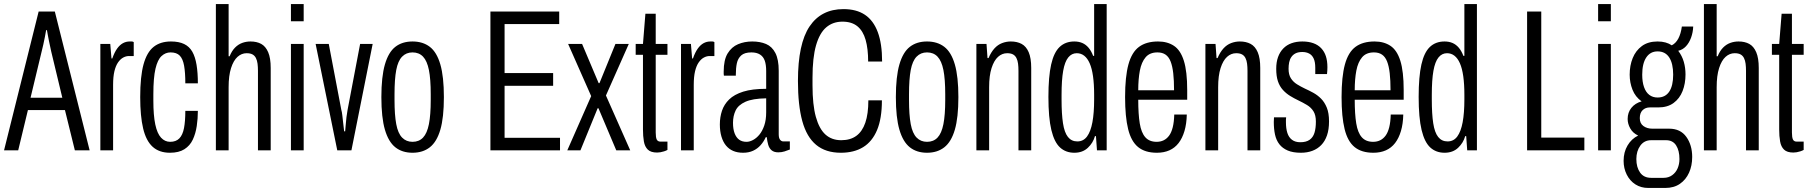

<svg xmlns="http://www.w3.org/2000/svg" viewBox="-20 -743 8949 949"><path d="M0 0 171 -686H251L423 0H350L301 -199H118L70 0ZM131 -260H288L233 -489Q231 -499 228 -512.5Q225 -526 222 -540.5Q219 -555 216.5 -569Q214 -583 212 -594H208Q206 -580 202 -561Q198 -542 194 -522.5Q190 -503 186 -489Z M476 0V-526H525L531 -454H535Q546 -485 559 -503Q572 -521 587.5 -529.5Q603 -538 621 -538Q627 -538 631.5 -538Q636 -538 641 -535V-466H617Q603 -466 589 -458.5Q575 -451 563.5 -434.5Q552 -418 545.5 -391Q539 -364 539 -324V0Z M820 12Q767 12 734.5 -17.5Q702 -47 687.5 -108Q673 -169 673 -263Q673 -365 689.5 -425Q706 -485 739.5 -511.5Q773 -538 825 -538Q864 -538 890 -525.5Q916 -513 930.5 -487.5Q945 -462 951.5 -422.5Q958 -383 958 -331H896Q896 -384 890 -418Q884 -452 868.5 -468Q853 -484 823 -484Q798 -484 778.5 -466Q759 -448 748.5 -403.5Q738 -359 738 -277V-245Q738 -173 747.5 -128Q757 -83 776 -62.5Q795 -42 821 -42Q850 -42 866.5 -59Q883 -76 889.5 -110Q896 -144 896 -195H958Q958 -157 952.5 -120Q947 -83 933 -53Q919 -23 891.5 -5.5Q864 12 820 12Z M1047 0V-723H1110V-465H1115Q1126 -492 1142 -508Q1158 -524 1177.5 -531Q1197 -538 1218 -538Q1249 -538 1271 -526Q1293 -514 1305.5 -485Q1318 -456 1318 -407V0H1255V-393Q1255 -412 1253 -428Q1251 -444 1245 -456Q1239 -468 1228 -474Q1217 -480 1199 -480Q1174 -480 1154 -462Q1134 -444 1122 -406.5Q1110 -369 1110 -312V0Z M1418 -638V-723H1481V-638ZM1418 0V-526H1481V0Z M1647 0 1540 -526H1605L1667 -200Q1670 -191 1672 -172.5Q1674 -154 1676.5 -133Q1679 -112 1681 -94H1686Q1687 -103 1688.5 -123Q1690 -143 1692.5 -164Q1695 -185 1698 -200L1760 -526H1822L1717 0Z M2019 12Q1968 12 1934 -15Q1900 -42 1882.5 -102Q1865 -162 1865 -263Q1865 -364 1882.5 -424.5Q1900 -485 1934 -511.5Q1968 -538 2019 -538Q2070 -538 2104.5 -511.5Q2139 -485 2156.5 -424.5Q2174 -364 2174 -263Q2174 -162 2156.5 -102Q2139 -42 2104.5 -15Q2070 12 2019 12ZM2019 -42Q2051 -42 2071 -63Q2091 -84 2100 -129.5Q2109 -175 2109 -249V-277Q2109 -352 2100 -397Q2091 -442 2071 -463Q2051 -484 2019 -484Q1988 -484 1967.5 -463Q1947 -442 1938.5 -397Q1930 -352 1930 -277V-249Q1930 -175 1938.5 -129.5Q1947 -84 1967.5 -63Q1988 -42 2019 -42Z M2404 0V-686H2744V-624H2474V-382H2714V-319H2474V-62H2748V0Z M2784 0 2902 -268 2788 -526H2857L2939 -332H2943L3022 -526H3088L2975 -271L3095 0H3026L2938 -208H2934L2849 0Z M3228 11Q3197 11 3182 -3.5Q3167 -18 3162.5 -44Q3158 -70 3158 -103V-472H3122V-526H3158L3170 -675H3221V-526H3279V-472H3221V-88Q3221 -64 3226 -53.5Q3231 -43 3245 -43H3279V-2Q3272 2 3262.5 5Q3253 8 3244.5 9.5Q3236 11 3228 11Z M3346 0V-526H3395L3401 -454H3405Q3416 -485 3429 -503Q3442 -521 3457.5 -529.5Q3473 -538 3491 -538Q3497 -538 3501.5 -538Q3506 -538 3511 -535V-466H3487Q3473 -466 3459 -458.5Q3445 -451 3433.5 -434.5Q3422 -418 3415.5 -391Q3409 -364 3409 -324V0Z M3653 12Q3625 12 3604 3Q3583 -6 3568.5 -23.5Q3554 -41 3546 -67.5Q3538 -94 3538 -128Q3538 -164 3548.5 -195.5Q3559 -227 3584 -251.5Q3609 -276 3653.5 -290Q3698 -304 3767 -304V-392Q3767 -423 3760 -443Q3753 -463 3736.5 -473.5Q3720 -484 3694 -484Q3660 -484 3643.5 -469Q3627 -454 3622 -430Q3617 -406 3617 -375V-369H3558Q3557 -373 3557 -378Q3557 -383 3557 -389Q3557 -447 3576.5 -479Q3596 -511 3628 -524.5Q3660 -538 3698 -538Q3737 -538 3766.5 -525.5Q3796 -513 3812.5 -481Q3829 -449 3829 -393V-79Q3829 -61 3835.5 -52.5Q3842 -44 3852 -44H3884V-4Q3872 1 3857.5 5.5Q3843 10 3827 10Q3806 10 3794 0Q3782 -10 3777 -27.5Q3772 -45 3770 -65H3765Q3755 -43 3739.5 -25.5Q3724 -8 3702.5 2Q3681 12 3653 12ZM3670 -42Q3685 -42 3702 -51Q3719 -60 3733.5 -77.5Q3748 -95 3757.5 -122.5Q3767 -150 3767 -188V-257Q3700 -256 3664.5 -240Q3629 -224 3616 -197Q3603 -170 3603 -136Q3603 -105 3611 -84Q3619 -63 3633.5 -52.5Q3648 -42 3670 -42Z M4136 12Q4061 12 4014 -27Q3967 -66 3945.5 -144.5Q3924 -223 3924 -343Q3924 -527 3981.5 -612.5Q4039 -698 4149 -698Q4213 -698 4255 -670Q4297 -642 4318.5 -584.5Q4340 -527 4340 -439H4271Q4271 -502 4258.5 -546Q4246 -590 4218 -613Q4190 -636 4144 -636Q4097 -636 4064 -608Q4031 -580 4013.5 -519Q3996 -458 3996 -359V-321Q3996 -225 4012.5 -165.5Q4029 -106 4060 -78Q4091 -50 4138 -50Q4183 -50 4212.5 -71.5Q4242 -93 4257 -136.5Q4272 -180 4272 -247H4339Q4339 -157 4315 -100Q4291 -43 4246 -15.5Q4201 12 4136 12Z M4562 12Q4511 12 4477 -15Q4443 -42 4425.5 -102Q4408 -162 4408 -263Q4408 -364 4425.5 -424.5Q4443 -485 4477 -511.5Q4511 -538 4562 -538Q4613 -538 4647.5 -511.5Q4682 -485 4699.5 -424.5Q4717 -364 4717 -263Q4717 -162 4699.5 -102Q4682 -42 4647.5 -15Q4613 12 4562 12ZM4562 -42Q4594 -42 4614 -63Q4634 -84 4643 -129.5Q4652 -175 4652 -249V-277Q4652 -352 4643 -397Q4634 -442 4614 -463Q4594 -484 4562 -484Q4531 -484 4510.5 -463Q4490 -442 4481.5 -397Q4473 -352 4473 -277V-249Q4473 -175 4481.5 -129.5Q4490 -84 4510.5 -63Q4531 -42 4562 -42Z M4806 0V-526H4856L4861 -456H4866Q4879 -486 4895.5 -504Q4912 -522 4933 -530Q4954 -538 4976 -538Q5007 -538 5029.5 -526Q5052 -514 5064.5 -485Q5077 -456 5077 -407V0H5014V-393Q5014 -412 5012 -428Q5010 -444 5004 -456Q4998 -468 4987 -474Q4976 -480 4958 -480Q4933 -480 4913 -462Q4893 -444 4881 -406.5Q4869 -369 4869 -312V0Z M5290 12Q5248 12 5219.5 -14Q5191 -40 5176.5 -100.5Q5162 -161 5162 -264Q5162 -364 5175.5 -424Q5189 -484 5217.5 -511Q5246 -538 5290 -538Q5312 -538 5329.5 -530.5Q5347 -523 5360.5 -507Q5374 -491 5383 -467H5388V-723H5450V0H5402L5397 -70H5392Q5383 -37 5357 -12.5Q5331 12 5290 12ZM5305 -44Q5335 -44 5353 -68.5Q5371 -93 5379.5 -139Q5388 -185 5388 -251V-274Q5388 -327 5382.5 -366Q5377 -405 5366 -430Q5355 -455 5339 -467.5Q5323 -480 5302 -480Q5277 -480 5260 -459Q5243 -438 5235 -393Q5227 -348 5227 -274V-251Q5227 -180 5234 -134Q5241 -88 5258.5 -66Q5276 -44 5305 -44Z M5698 12Q5640 12 5605.5 -16Q5571 -44 5556 -105Q5541 -166 5541 -263Q5541 -364 5557.5 -424.5Q5574 -485 5610 -511.5Q5646 -538 5704 -538Q5750 -538 5782.5 -516.5Q5815 -495 5831.5 -442.5Q5848 -390 5848 -298V-250H5606Q5606 -179 5613.5 -133Q5621 -87 5641 -64.5Q5661 -42 5697 -42Q5716 -42 5731.5 -49.5Q5747 -57 5758.5 -72.5Q5770 -88 5776.5 -114Q5783 -140 5784 -177H5846Q5845 -131 5834.5 -95.5Q5824 -60 5805.5 -36Q5787 -12 5760 0Q5733 12 5698 12ZM5606 -297H5783Q5783 -346 5779 -381Q5775 -416 5766 -439Q5757 -462 5741 -473Q5725 -484 5701 -484Q5663 -484 5642.5 -460Q5622 -436 5614 -394Q5606 -352 5606 -297Z M5938 0V-526H5988L5993 -456H5998Q6011 -486 6027.5 -504Q6044 -522 6065 -530Q6086 -538 6108 -538Q6139 -538 6161.5 -526Q6184 -514 6196.5 -485Q6209 -456 6209 -407V0H6146V-393Q6146 -412 6144 -428Q6142 -444 6136 -456Q6130 -468 6119 -474Q6108 -480 6090 -480Q6065 -480 6045 -462Q6025 -444 6013 -406.5Q6001 -369 6001 -312V0Z M6410 12Q6371 12 6345 1Q6319 -10 6303.5 -30Q6288 -50 6282 -78Q6276 -106 6276 -140Q6276 -146 6276.5 -152Q6277 -158 6277 -163H6337Q6336 -157 6336 -151Q6336 -145 6336 -139Q6336 -108 6343 -86Q6350 -64 6366 -52Q6382 -40 6407 -40Q6436 -40 6453 -52Q6470 -64 6477 -86.5Q6484 -109 6484 -142Q6484 -174 6472 -193Q6460 -212 6440 -224Q6420 -236 6397 -247Q6376 -257 6356.5 -269Q6337 -281 6321 -298.5Q6305 -316 6296.5 -341Q6288 -366 6288 -403Q6288 -436 6297 -461Q6306 -486 6323 -503.5Q6340 -521 6364 -529.5Q6388 -538 6417 -538Q6448 -538 6471.5 -529.5Q6495 -521 6510.5 -504.5Q6526 -488 6533.5 -465Q6541 -442 6541 -411Q6541 -404 6540.5 -394.5Q6540 -385 6539 -377H6481V-408Q6481 -437 6473 -454Q6465 -471 6450.5 -478.5Q6436 -486 6417 -486Q6397 -486 6384 -479.5Q6371 -473 6363 -461.5Q6355 -450 6352 -435Q6349 -420 6349 -403Q6349 -374 6360.5 -356Q6372 -338 6390.5 -326.5Q6409 -315 6430 -305Q6450 -296 6471 -284.5Q6492 -273 6509.5 -255.5Q6527 -238 6538 -211Q6549 -184 6549 -143Q6549 -103 6539 -74Q6529 -45 6510.5 -26Q6492 -7 6466.5 2.5Q6441 12 6410 12Z M6768 12Q6710 12 6675.5 -16Q6641 -44 6626 -105Q6611 -166 6611 -263Q6611 -364 6627.5 -424.5Q6644 -485 6680 -511.5Q6716 -538 6774 -538Q6820 -538 6852.5 -516.5Q6885 -495 6901.5 -442.5Q6918 -390 6918 -298V-250H6676Q6676 -179 6683.5 -133Q6691 -87 6711 -64.5Q6731 -42 6767 -42Q6786 -42 6801.5 -49.5Q6817 -57 6828.5 -72.5Q6840 -88 6846.5 -114Q6853 -140 6854 -177H6916Q6915 -131 6904.5 -95.5Q6894 -60 6875.5 -36Q6857 -12 6830 0Q6803 12 6768 12ZM6676 -297H6853Q6853 -346 6849 -381Q6845 -416 6836 -439Q6827 -462 6811 -473Q6795 -484 6771 -484Q6733 -484 6712.5 -460Q6692 -436 6684 -394Q6676 -352 6676 -297Z M7120 12Q7078 12 7049.5 -14Q7021 -40 7006.5 -100.5Q6992 -161 6992 -264Q6992 -364 7005.5 -424Q7019 -484 7047.5 -511Q7076 -538 7120 -538Q7142 -538 7159.5 -530.5Q7177 -523 7190.5 -507Q7204 -491 7213 -467H7218V-723H7280V0H7232L7227 -70H7222Q7213 -37 7187 -12.5Q7161 12 7120 12ZM7135 -44Q7165 -44 7183 -68.5Q7201 -93 7209.5 -139Q7218 -185 7218 -251V-274Q7218 -327 7212.5 -366Q7207 -405 7196 -430Q7185 -455 7169 -467.5Q7153 -480 7132 -480Q7107 -480 7090 -459Q7073 -438 7065 -393Q7057 -348 7057 -274V-251Q7057 -180 7064 -134Q7071 -88 7088.5 -66Q7106 -44 7135 -44Z M7528 0V-686H7598V-63H7811V0Z M7879 -638V-723H7942V-638ZM7879 0V-526H7942V0Z M8127 186Q8091 186 8063.5 168.5Q8036 151 8020.5 120Q8005 89 8005 52Q8005 9 8024.5 -24Q8044 -57 8077 -73Q8051 -85 8038 -108Q8025 -131 8025 -155Q8025 -187 8043.5 -210Q8062 -233 8094 -242Q8063 -264 8049 -299.5Q8035 -335 8035 -374Q8035 -419 8050 -456Q8065 -493 8095.5 -515.5Q8126 -538 8173 -538Q8195 -538 8212.5 -533Q8230 -528 8243 -519Q8263 -529 8275.5 -552.5Q8288 -576 8293 -612H8349Q8348 -583 8338.5 -557Q8329 -531 8313 -514Q8297 -497 8275 -492Q8294 -467 8302.5 -437.5Q8311 -408 8311 -375Q8311 -330 8296.5 -293Q8282 -256 8252 -234Q8222 -212 8176 -212H8134Q8113 -212 8099 -198.5Q8085 -185 8085 -159Q8085 -133 8103 -120Q8121 -107 8147 -107H8230Q8286 -107 8315 -66.5Q8344 -26 8344 33Q8344 76 8328.5 110.5Q8313 145 8283.5 165.5Q8254 186 8211 186ZM8141 136H8203Q8227 136 8245 123Q8263 110 8272 89Q8281 68 8281 43Q8281 1 8264.5 -24.5Q8248 -50 8215 -50H8141Q8107 -50 8087.5 -23Q8068 4 8068 43Q8068 84 8086.5 110Q8105 136 8141 136ZM8173 -261Q8211 -261 8230.5 -290Q8250 -319 8250 -374Q8250 -429 8230.5 -459Q8211 -489 8173 -489Q8137 -489 8117 -459Q8097 -429 8097 -374Q8097 -338 8106 -312.5Q8115 -287 8132 -274Q8149 -261 8173 -261Z M8402 0V-723H8465V-465H8470Q8481 -492 8497 -508Q8513 -524 8532.5 -531Q8552 -538 8573 -538Q8604 -538 8626 -526Q8648 -514 8660.5 -485Q8673 -456 8673 -407V0H8610V-393Q8610 -412 8608 -428Q8606 -444 8600 -456Q8594 -468 8583 -474Q8572 -480 8554 -480Q8529 -480 8509 -462Q8489 -444 8477 -406.5Q8465 -369 8465 -312V0Z M8844 11Q8813 11 8798 -3.5Q8783 -18 8778.5 -44Q8774 -70 8774 -103V-472H8738V-526H8774L8786 -675H8837V-526H8895V-472H8837V-88Q8837 -64 8842 -53.5Q8847 -43 8861 -43H8895V-2Q8888 2 8878.5 5Q8869 8 8860.5 9.5Q8852 11 8844 11Z"/></svg>

Font: Archivo ExtraCondensed Light
Style: Regular
Weight: 300
Width: 2
Designer: Hector Gatti
Foundry: Omnibus-Type
Version: Version 2.001